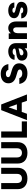

<svg xmlns="http://www.w3.org/2000/svg" viewBox="2232 -2993 774 5278"><g transform="rotate(-90 2619.0 -354.0)"><path d="M352 13C538 13 646 -86 646 -257V-708H478V-273C478 -186 430 -138 352 -138C274 -138 226 -186 226 -273V-708H58V-257C58 -86 166 13 352 13Z M1056 13C1242 13 1350 -86 1350 -257V-708H1182V-273C1182 -186 1134 -138 1056 -138C978 -138 930 -186 930 -273V-708H762V-257C762 -86 870 13 1056 13Z M1644 -708H1476V0H1920V-142H1644Z M2662 0 2386 -708H2231L1955 0H2131L2181 -143H2437L2487 0ZM2307 -502H2311L2390 -277H2228Z M3243 13C3410 13 3517 -74 3517 -213C3517 -314 3459 -377 3337 -413L3218 -449C3163 -465 3136 -484 3136 -519C3136 -556 3174 -579 3229 -579C3286 -579 3327 -554 3338 -511H3496C3476 -641 3380 -721 3228 -721C3069 -721 2968 -639 2968 -511C2968 -406 3030 -336 3152 -300L3271 -264C3321 -249 3348 -231 3348 -196C3348 -156 3301 -129 3239 -129C3171 -129 3126 -158 3109 -210H2950C2976 -68 3070 13 3243 13Z M3849 -514C3714 -514 3618 -442 3615 -340H3746C3748 -373 3783 -394 3837 -394C3891 -394 3924 -374 3924 -342C3924 -313 3879 -306 3799 -295C3652 -278 3592 -232 3592 -142C3592 -43 3662 13 3771 13C3837 13 3886 -11 3926 -62H3928L3932 0H4072V-308C4072 -432 3978 -514 3849 -514ZM3806 -97C3765 -97 3736 -116 3736 -149C3736 -180 3763 -196 3818 -205C3858 -213 3899 -221 3927 -233V-218C3927 -148 3867 -97 3806 -97Z M4487 -514C4430 -514 4378 -492 4346 -443H4343L4340 -501H4185V0H4346V-257C4346 -335 4385 -379 4436 -379C4480 -379 4507 -346 4507 -287V0H4668V-291C4668 -428 4598 -514 4487 -514Z M4983 13C5123 13 5208 -51 5208 -157C5208 -231 5165 -271 5046 -300L4961 -321C4923 -331 4907 -343 4907 -361C4907 -385 4934 -400 4976 -400C5019 -400 5048 -381 5051 -347H5189C5182 -449 5097 -514 4970 -514C4841 -514 4758 -451 4758 -354C4758 -279 4809 -230 4920 -203L5005 -182C5040 -173 5054 -162 5054 -144C5054 -118 5025 -102 4978 -102C4929 -102 4894 -123 4891 -157H4753C4760 -51 4847 13 4983 13Z"/></g></svg>

Font: UULA Sans
Style: Bold
Weight: 700
Designer: Mohamed Gaber, Laura Garcia Mut
Foundry: Kief Type Foundry
Version: Version 3.006;hotconv 1.0.109;makeotfexe 2.5.65596